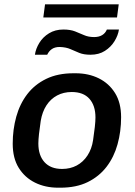

<svg xmlns="http://www.w3.org/2000/svg" viewBox="-20 -861 628 891"><path d="M250 10Q190 10 142.5 -13.5Q95 -37 67 -82Q39 -127 39 -194Q39 -260 55.5 -319.5Q72 -379 106.5 -424Q141 -469 194.5 -495Q248 -521 321 -521H331Q391 -521 438.5 -497.5Q486 -474 514 -429Q542 -384 542 -317Q542 -251 525.5 -191.5Q509 -132 474.5 -87Q440 -42 387 -16Q334 10 260 10ZM268 -77Q306 -77 336 -93Q366 -109 386 -139.5Q406 -170 412 -211Q417 -244 420 -271.5Q423 -299 423 -316Q423 -371 395 -402.5Q367 -434 313 -434Q275 -434 245 -418Q215 -402 195.5 -372Q176 -342 169 -300Q164 -267 161 -239.5Q158 -212 158 -195Q158 -140 186.5 -108.5Q215 -77 268 -77ZM142 -607Q146 -635 162.5 -662Q179 -689 207.5 -706.5Q236 -724 274 -724Q306 -724 328 -715.5Q350 -707 370 -698Q390 -689 417 -689Q439 -689 454 -698Q469 -707 476 -724H532Q528 -697 511.5 -670Q495 -643 467 -625Q439 -607 400 -607Q369 -607 348 -615.5Q327 -624 307 -633Q287 -642 257 -643Q235 -643 221 -633.5Q207 -624 199 -607ZM181 -780 189 -841H531L523 -780Z"/></svg>

Font: Chivo Medium
Style: Italic
Weight: 500
Italic angle: -8.05°
Designer: Hector Gatti
Foundry: Omnibus-Type
Version: Version 2.002